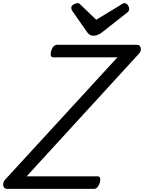

<svg xmlns="http://www.w3.org/2000/svg" viewBox="-80 -1205 919 1225"><path d="M-36 0Q-48 0 -54.5 -9.5Q-61 -19 -59.5 -33Q-58 -47 -48 -58L669 -839H260Q249 -839 245 -849Q241 -859 246 -879Q252 -899 262 -909Q272 -919 283 -919H795Q813 -919 818 -899Q823 -879 806 -862L90 -80H543Q554 -80 558 -70.5Q562 -61 557 -40Q551 -21 541.5 -10.5Q532 0 521 0ZM714 -1185Q726 -1185 735 -1173Q744 -1161 744 -1150Q744 -1140 741 -1135Q738 -1130 733 -1126L573 -1000Q557 -988 544 -982.5Q531 -977 515 -977Q502 -977 491.5 -984Q481 -991 473 -1004L382 -1134Q377 -1142 376 -1147Q375 -1152 375 -1156Q375 -1168 389.5 -1176.5Q404 -1185 414 -1185Q424 -1185 429 -1180Q434 -1175 440 -1169L534 -1079L684 -1170Q691 -1174 698 -1179.5Q705 -1185 714 -1185Z"/></svg>

Font: Playwrite DE LA
Style: Regular
Weight: 400
Designer: Veronika Burian, José Scaglione
Foundry: TypeTogether
Version: Version 1.002